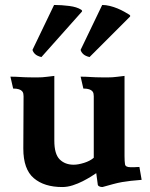

<svg xmlns="http://www.w3.org/2000/svg" viewBox="-20 -742 606 774"><path d="M368 -44Q361 -39 346.5 -30Q332 -21 313.5 -11.5Q295 -2 273.5 5Q252 12 231 12Q158 12 116 -24Q74 -60 74 -143L75 -354Q75 -359 74 -364.5Q73 -370 69 -374.5Q65 -379 56.5 -382Q48 -385 33 -385L22 -433Q35 -433 44.5 -432.5Q54 -432 63 -431.5Q72 -431 83 -430.5Q94 -430 111 -430Q124 -430 132.5 -430Q141 -430 150 -430.5Q159 -431 170 -432.5Q181 -434 199 -436V-175Q199 -121 220.5 -99.5Q242 -78 277 -78Q295 -78 319 -85.5Q343 -93 358 -106V-354Q358 -359 357 -364.5Q356 -370 352 -374.5Q348 -379 339.5 -382Q331 -385 316 -385L305 -433Q318 -433 327.5 -432.5Q337 -432 346 -431.5Q355 -431 366 -430.5Q377 -430 394 -430Q407 -430 415.5 -430Q424 -430 433 -430.5Q442 -431 453 -432.5Q464 -434 482 -436V-113Q482 -91 484 -79.5Q486 -68 506 -68H521L542 -69L551 -17Q526 -15 507.5 -13Q489 -11 472 -8Q455 -5 436.5 0Q418 5 393 12Q385 12 379.5 9Q374 6 374 1ZM198 -722Q228 -722 259 -718Q290 -714 307 -703Q313 -699 310 -695L147 -512Q130 -516 121.5 -524Q113 -532 111 -541ZM392 -722Q407 -722 423 -718Q439 -714 453.5 -708Q468 -702 480.5 -695Q493 -688 501 -683Q507 -679 504 -675L341 -512Q324 -516 315.5 -524Q307 -532 305 -541Z"/></svg>

Font: Lusitana
Style: Bold
Weight: 700
Designer: Ana Paula Megda
Foundry: Ana Paula Megda
Version: Version 1.000; ttfautohint (v1.1) -l 8 -r 50 -G 200 -x 14 -D